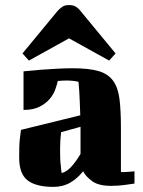

<svg xmlns="http://www.w3.org/2000/svg" viewBox="-20 -723 561 751"><path d="M453 -50H466Q475 -50 484 -51L506 -53V-5Q488 -2 471 0Q457 2 441 3Q425 4 415 4Q366 4 341 -14Q316 -32 305 -53Q283 -25 254.5 -8.5Q226 8 189 8Q121 8 88 -17.5Q55 -43 55 -106Q55 -128 55.5 -148Q56 -168 58 -183Q60 -201 62 -215L294 -272Q293 -301 292 -325.5Q291 -350 290 -367Q288 -387 287 -403Q284 -404 278 -405Q273 -406 263 -407Q253 -408 239 -408Q230 -408 222 -407.5Q214 -407 206 -406Q203 -392 196 -372.5Q189 -353 174 -335.5Q159 -318 134.5 -305.5Q110 -293 72 -293V-444Q104 -447 137 -450Q166 -452 199 -454Q232 -456 263 -456Q328 -456 365.5 -445Q403 -434 422.5 -407Q442 -380 447.5 -335Q453 -290 453 -223ZM205 -680Q212 -688 222.5 -695.5Q233 -703 246 -703H254Q277 -703 295 -680L432 -514L407 -486L250 -573L93 -486L68 -514ZM221 -46Q241 -51 259.5 -71.5Q278 -92 295 -121V-227L219 -206Q217 -190 216 -173.5Q215 -157 215 -141Q215 -121 215.5 -104Q216 -87 218 -74Q219 -59 221 -46Z"/></svg>

Font: Bigshot One
Style: Regular
Weight: 400
Designer: Gesine Todt
Foundry: Gesine Todt
Version: Version 1.000